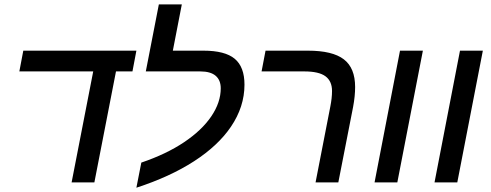

<svg xmlns="http://www.w3.org/2000/svg" viewBox="-20 -833 2244 877"><path d="M509.8 -506.8 411.1 0H307.1L405.8 -506.8H68.4L86.4 -601.6H603L585 -506.8Z M988.3 -429.7Q988.3 -466.8 965.1 -486.8Q941.9 -506.8 894.5 -506.8H646L705.6 -813H810.5L769.5 -601.6H909.2Q1007.8 -601.6 1052.2 -564.5Q1096.7 -527.3 1096.7 -446.3Q1096.7 -345.2 1034.7 -253.9Q976.1 -167.5 866.2 -96.4Q756.3 -25.4 603 24.4L625.5 -90.3Q739.3 -128.9 820.3 -183.1Q901.9 -237.8 945.1 -301.5Q988.3 -365.2 988.3 -429.7Z M1592.8 -344.2 1525.4 0H1421.4L1488.8 -346.2Q1496.6 -385.3 1496.6 -417.5Q1496.6 -462.4 1466.6 -484.6Q1436.5 -506.8 1369.6 -506.8H1174.8L1192.9 -601.6H1386.2Q1499 -601.6 1550.5 -562Q1602.1 -522.5 1602.1 -435.5Q1602.1 -394 1592.8 -344.2Z M1911.6 -601.6 1794.9 0H1690.9L1807.1 -601.6Z M2185.5 -601.6 2068.8 0H1964.8L2081.1 -601.6Z"/></svg>

Font: Arimo Medium
Style: Italic
Weight: 500
Italic angle: -12°
Designer: Steve Matteson
Foundry: Monotype Imaging Inc.
Version: Version 1.33